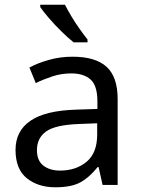

<svg xmlns="http://www.w3.org/2000/svg" viewBox="-20 -786 601 816"><path d="M288 -545Q386 -545 433 -502Q480 -459 480 -365V0H416L399 -76H395Q360 -32 321.5 -11Q283 10 215 10Q142 10 94 -28.5Q46 -67 46 -149Q46 -229 109 -272.5Q172 -316 303 -320L394 -323V-355Q394 -422 365 -448Q336 -474 283 -474Q241 -474 203 -461.5Q165 -449 132 -433L105 -499Q140 -518 188 -531.5Q236 -545 288 -545ZM314 -259Q214 -255 175.5 -227Q137 -199 137 -148Q137 -103 164.5 -82Q192 -61 235 -61Q303 -61 348 -98.5Q393 -136 393 -214V-262ZM256 -766Q267 -744 283.5 -716.5Q300 -689 318.5 -663Q337 -637 352 -618V-606H293Q270 -624 241 -652.5Q212 -681 187.5 -709.5Q163 -738 151 -756V-766Z"/></svg>

Font: Noto Sans Tai Le
Style: Regular
Weight: 400
Designer: Monotype Design Team
Foundry: Monotype Imaging Inc.
Version: Version 2.002; ttfautohint (v1.8.4.7-5d5b)